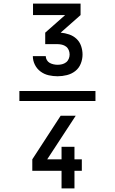

<svg xmlns="http://www.w3.org/2000/svg" viewBox="-20 -875 640 1070"><path d="M301 -450Q276 -450 251.5 -455.5Q227 -461 206.5 -476Q186 -491 174.5 -514Q163 -537 163 -562H235Q235 -551 241 -540.5Q247 -530 257 -524.5Q267 -519 278.5 -516.5Q290 -514 301 -514Q314 -514 326 -517Q338 -520 348 -527.5Q358 -535 363 -547Q368 -559 368 -571Q368 -584 363 -596Q358 -608 348 -615.5Q338 -623 325.5 -626Q313 -629 300 -629H232V-693L343 -791H164V-855H429V-791L318 -693Q342 -691 365.5 -683Q389 -675 406.5 -658.5Q424 -642 432 -618.5Q440 -595 440 -571Q440 -545 430 -520Q420 -495 399.5 -479Q379 -463 353 -456.5Q327 -450 301 -450ZM88 -312V-368H512V-312ZM395 175H323V77H160V13L318 -230H402L243 13H323V-57H395V13H436V77H395Z"/></svg>

Font: Monocode
Style: Regular
Weight: 400
Designer: Belleve Invis
Foundry: Belleve Invis
Version: Version 16.1.0; ttfautohint (v1.8.4)